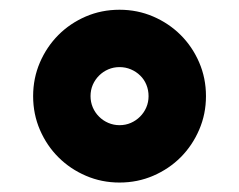

<svg xmlns="http://www.w3.org/2000/svg" viewBox="-20 -752 503 404"><path d="M231.5 -731.5Q269.2 -731.5 302.2 -717.3Q335.2 -703.1 359.9 -678.6Q384.6 -654.1 399 -620.9Q413.4 -587.7 413.4 -549.7Q413.4 -512.1 399.1 -479Q384.9 -446 360.4 -421.3Q335.9 -396.7 302.7 -382.3Q269.5 -367.9 231.5 -367.9Q193.9 -367.9 160.9 -382.1Q127.8 -396.3 103.2 -420.8Q78.5 -445.3 64.1 -478.5Q49.7 -511.7 49.7 -549.7Q49.7 -587.4 63.9 -620.4Q78.1 -653.4 102.6 -678.1Q127.1 -702.8 160.3 -717.2Q193.5 -731.5 231.5 -731.5ZM170.5 -549.7Q170.5 -537.3 175.2 -526.1Q180 -514.9 188.4 -506.6Q196.7 -498.2 207.9 -493.4Q219.1 -488.6 231.5 -488.6Q244.3 -488.6 255.3 -493.4Q266.3 -498.2 274.7 -506.6Q283 -514.9 287.8 -525.9Q292.6 -536.9 292.6 -549.7Q292.6 -562.5 288 -573.7Q283.4 -584.9 275 -593Q266.7 -601.2 255.5 -606Q244.3 -610.8 231.5 -610.8Q218.8 -610.8 207.7 -606Q196.7 -601.2 188.4 -592.9Q180 -584.5 175.2 -573.5Q170.5 -562.5 170.5 -549.7Z"/></svg>

Font: Inter P Black
Style: Regular
Weight: 900
Designer: Rasmus Andersson
Foundry: rsms
Version: Version 3.018;git-588b23468